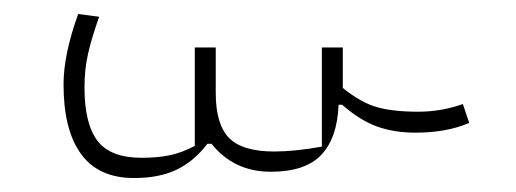

<svg xmlns="http://www.w3.org/2000/svg" viewBox="-20 -403 739 275"><path d="M71 -282Q71 -325 92 -383L122 -379Q111 -348 106 -325.5Q101 -303 101 -278Q101 -226 119.5 -201.5Q138 -177 183 -177Q205 -177 222.5 -180.5Q240 -184 259 -194V-335H289V-270Q289 -225 308 -205.5Q327 -186 373 -186Q402 -186 441 -193V-335H471V-277Q497 -256 520 -249.5Q543 -243 579 -243Q612 -243 643 -254L652 -227Q620 -213 575 -213Q544 -213 519.5 -222Q495 -231 470 -253H465Q463 -205 440 -181Q417 -157 368 -157Q315 -157 283 -197H277Q258 -172 233 -160Q208 -148 172 -148Q121 -148 96 -182.5Q71 -217 71 -282Z"/></svg>

Font: Athiti ExtraLight
Style: Regular
Weight: 275
Designer: CadsonDemak Team
Foundry: CadsonDemak
Version: Version 1.033